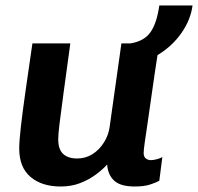

<svg xmlns="http://www.w3.org/2000/svg" viewBox="-20 -669 721 699"><path d="M201 10Q132 10 91 -25Q50 -60 50 -128Q50 -155 56 -208Q62 -261 73 -338Q84 -415 98 -511H236Q221 -402 211.5 -331.5Q202 -261 197 -221Q192 -181 192 -162Q192 -125 210 -108.5Q228 -92 261 -92Q292 -92 317 -108Q342 -124 358.5 -150.5Q375 -177 379 -206L422 -511H560Q551 -454 544 -406.5Q537 -359 531.5 -320Q526 -281 521.5 -250Q517 -219 513.5 -195Q510 -171 507.5 -154.5Q505 -138 504 -127Q503 -116 503 -112Q503 -98 511 -92Q519 -86 529 -86Q539 -86 551.5 -89.5Q564 -93 571 -97L560 -11Q550 -5 527.5 2.5Q505 10 471 10Q419 10 396 -11Q373 -32 370 -70Q354 -52 329 -33.5Q304 -15 272 -2.5Q240 10 201 10ZM444 -433 455 -511Q505 -519 528 -552Q551 -585 560 -649H681Q674 -597 641 -549.5Q608 -502 557 -470.5Q506 -439 444 -433Z"/></svg>

Font: Chivo SemiBold
Style: Italic
Weight: 600
Italic angle: -8.05°
Designer: Hector Gatti
Foundry: Omnibus-Type
Version: Version 2.002